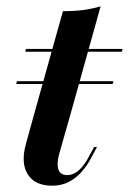

<svg xmlns="http://www.w3.org/2000/svg" viewBox="-20 -569 403 600"><path d="M30.6 -306.5 33.1 -315.3H334.7L332.3 -306.5ZM85.5 -208.1 176.6 -533.9Q209.7 -533.9 238.3 -537.5Q266.9 -541.1 294.4 -549.2L199.2 -208.1ZM58.9 -407.3 61.3 -416.1H362.9L360.5 -407.3ZM142.7 11.3Q88.7 11.3 66.5 -24.6Q44.4 -60.5 61.3 -120.2L85.5 -208.1H199.2L164.5 -86.3Q156.5 -54.8 162.9 -38.3Q169.4 -21.8 190.3 -21.8Q208.9 -21.8 226.2 -36.7Q243.5 -51.6 259.7 -83.1L274.2 -109.7H283.1L263.7 -73.4Q250.8 -49.2 233.5 -30.2Q216.1 -11.3 194 0Q171.8 11.3 142.7 11.3Z"/></svg>

Font: Playfair 144pt
Style: Bold Italic
Weight: 700
Italic angle: -15.6°
Designer: Claus Eggers Sørensen
Foundry: Claus Eggers Sørensen
Version: Version 2.203